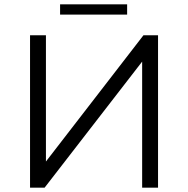

<svg xmlns="http://www.w3.org/2000/svg" viewBox="-20 -862 864 882"><path d="M118 0V-700H191V-120L639 -700H706V0H633V-579L185 0ZM256 -795V-842H564V-795Z"/></svg>

Font: Modern
Style: Small
Weight: 400
Designer: Julieta Ulanovsky
Foundry: Julieta Ulanovsky
Version: Version 8.000